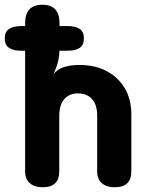

<svg xmlns="http://www.w3.org/2000/svg" viewBox="-46 -782 635 810"><path d="M204 -59Q204 8 134 8Q100 8 80 -9Q60 -26 60 -59V-684Q60 -762 133 -762Q205 -762 205 -684V-577Q205 -549 199 -523Q193 -497 179 -469Q196 -490 224 -499Q252 -508 289 -508Q355 -508 404 -482Q453 -456 480.5 -409.5Q508 -363 508 -299V-59Q508 8 438 8Q404 8 384 -9Q364 -26 364 -59V-293Q364 -340 342.5 -364Q321 -388 283 -388Q246 -388 225 -363.5Q204 -339 204 -293ZM42 -568Q11 -568 -7.5 -580Q-26 -592 -26 -620Q-26 -648 -7.5 -660Q11 -672 42 -672H240Q272 -672 290 -660Q308 -648 308 -620Q308 -592 290 -580Q272 -568 240 -568Z"/></svg>

Font: Madimi One
Style: Regular
Weight: 400
Designer: Taurai Valerie Mtake, Mirko Velimirovic
Foundry: TaVaTake
Version: Version 1.000; ttfautohint (v1.8.4.7-5d5b)